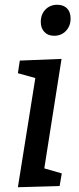

<svg xmlns="http://www.w3.org/2000/svg" viewBox="-20 -781 333 805"><path d="M55 4 136 -503 171 -442 55 -474 63 -527 238 -534 158 -26 124 -87 239 -54 230 -1ZM207 -631Q181 -631 166 -647Q151 -663 151 -689Q151 -721 170.5 -741Q190 -761 220 -761Q246 -761 261 -746Q276 -731 276 -703Q276 -672 256.5 -651.5Q237 -631 207 -631Z"/></svg>

Font: Bitter Thin Medium
Style: Italic
Weight: 500
Italic angle: -9°
Version: Version 3.021